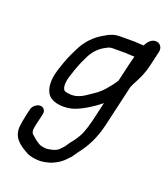

<svg xmlns="http://www.w3.org/2000/svg" viewBox="-134 -599 805 922"><g transform="rotate(20 268.0 -138.5)"><path d="M397.8 -467H336.8C304.3 -467 284.1 -458 261.5 -444C217.1 -420.1 181.3 -383.7 156.9 -333L141.5 -301C127.6 -271.2 116.8 -239.8 106.3 -205C92.2 -156.8 95 -115.8 111 -91C127.5 -62 178.4 -48.8 233.1 -61C276.8 -71.3 336.6 -111 371.1 -139L349.4 -45C347.2 -35.7 345 -27.3 342.6 -20C339.1 -4.6 333.2 9.1 328.9 22C320.1 46.8 297.8 78.6 283.1 95L270.9 113C269.6 115.7 268.1 118 266.3 120C259.6 126.5 252 135.5 245.2 142C229.3 154.9 210.2 157.9 187.8 161C184.5 161 180.6 160.7 176.1 160C167.9 160 157.9 156.5 152.2 155L143.4 150C129.4 142.1 114.9 128.7 103.5 119C88.9 107.5 98.6 75.4 104.9 48L113.7 10C117.7 -7.2 105.5 -23 88.3 -23C71.2 -23 51.7 -7.2 47.7 10L38.9 48C34.6 66.9 32 84.9 29.5 102C23.9 159 60.3 186.1 99 208L113.1 216C129.4 222.7 152.9 227 177.6 227L196.1 225C219.2 220.1 230.3 218.7 253.4 206C282 191.4 293.8 176.6 314.2 155C321 146.4 327.1 136 333.7 127C370.6 81 398.5 28.2 415.4 -45L463.9 -255L472 -273C494.6 -314.8 507.4 -339.8 518.6 -388L535.4 -461C540.1 -481.3 528.8 -499.5 511.1 -503C488.7 -507 470 -494 455.1 -464C453.3 -464.7 451.7 -465 450.4 -465H441.4C427.3 -465 411.9 -468.1 397.8 -467ZM426.1 -399H432.1L430.7 -393C427.3 -381 424 -368.3 421 -355L400.4 -266C387.5 -243.1 370.2 -223.3 354.3 -205C334.1 -183.3 323.9 -176.7 293 -156C265.5 -137 257.3 -132.1 231.9 -125C213 -121.4 193.9 -122.8 180.3 -127C158.8 -132.7 162.4 -172.7 171.6 -202C180.9 -232.2 190.9 -260.1 202 -286L217.4 -318C232.3 -349 255.6 -373.3 282.6 -388C297 -395.6 303 -401 321.6 -401H386.6C398.2 -401 414.4 -399 426.1 -399Z"/></g></svg>

Font: HoneyBee
Style: RegIt
Weight: 400
Foundry: Cannot Into Space Fonts
Version: Version 0.89